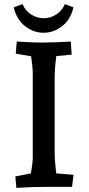

<svg xmlns="http://www.w3.org/2000/svg" viewBox="-20 -913 434 938"><path d="M55 -51 131 -66Q140 -116 140 -144V-561Q140 -582 132 -638L57 -651L62 -710Q152 -705 178 -705Q244 -705 326 -710L330 -646L255 -639Q247 -577 247 -531V-174Q247 -128 255 -66L339 -59L332 0H199Q138 0 60 5ZM193 -824Q226 -824 254.5 -842Q283 -860 297 -893L339 -877Q325 -818 284 -785.5Q243 -753 193 -753Q143 -753 102 -785.5Q61 -818 47 -877L90 -893Q104 -860 132.5 -842Q161 -824 193 -824Z"/></svg>

Font: Andada Pro SemiBold
Style: Regular
Weight: 600
Designer: Carolina Giovagnoli
Foundry: Huerta Tipografica
Version: Version 3.005